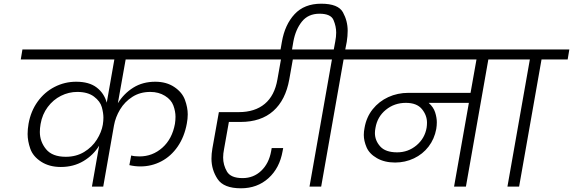

<svg xmlns="http://www.w3.org/2000/svg" viewBox="-20 -1007 3092 1036"><path d="M658 -686 616 -450Q648 -502 699 -534Q750 -566 818 -566Q878 -566 920.5 -537.5Q963 -509 978 -468Q993 -427 993 -390Q993 -366 988 -340Q975 -269 939 -216.5Q903 -164 850.5 -136.5Q798 -109 738 -109Q707 -109 678 -116L688 -168Q705 -163 733 -163Q803 -163 856 -210Q909 -257 924 -339Q927 -359 927 -377Q927 -406 915.5 -437.5Q904 -469 870 -490Q836 -511 791 -511Q736 -511 694.5 -484.5Q653 -458 628 -416.5Q603 -375 595 -330L537 0H476L515 -221Q484 -170 430.5 -138Q377 -106 308 -106Q246 -106 202 -134.5Q158 -163 143.5 -204.5Q129 -246 129 -284Q129 -310 134 -339Q146 -407 183 -458.5Q220 -510 274.5 -538Q329 -566 391 -566Q461 -566 501.5 -535Q542 -504 556 -453L597 -686H92L101 -740H1161L1152 -686ZM335 -161Q391 -161 434 -187Q477 -213 502.5 -253.5Q528 -294 535 -335V-336Q538 -355 538 -372Q538 -397 529.5 -428.5Q521 -460 487.5 -485.5Q454 -511 397 -511Q351 -511 309 -490Q267 -469 237.5 -429.5Q208 -390 199 -338Q195 -315 195 -295Q195 -243 228.5 -202Q262 -161 335 -161Z M1215 -349 1189 -203Q1184 -178 1184 -157Q1184 -117 1204.5 -81.5Q1225 -46 1289 -46Q1348 -46 1389.5 -85.5Q1431 -125 1443 -191L1446 -208H1508L1505 -192Q1489 -100 1428.5 -45.5Q1368 9 1280 9Q1187 9 1154 -41Q1121 -91 1121 -151Q1121 -177 1126 -206L1161 -402H1268Q1355 -402 1408.5 -446.5Q1462 -491 1477 -579L1496 -686H1094L1103 -740H1697L1688 -686H1560L1541 -579Q1521 -467 1454.5 -408Q1388 -349 1278 -349Z M1984 -740 1975 -686H1834L1713 0H1650L1771 -686H1630L1639 -740H1781L1789 -783Q1794 -809 1794 -831Q1794 -865 1779.5 -899Q1765 -933 1704 -933Q1643 -933 1609 -890.5Q1575 -848 1563 -783L1553 -724H1491L1501 -781Q1517 -874 1569.5 -930.5Q1622 -987 1713 -987Q1805 -987 1830.5 -940.5Q1856 -894 1856 -841Q1856 -813 1851 -781L1843 -740Z M2756 -686H2615L2494 0H2430L2510 -452H2293Q2319 -429 2328 -400.5Q2337 -372 2337 -347Q2337 -330 2334 -311Q2324 -257 2292.5 -216Q2261 -175 2213.5 -152.5Q2166 -130 2112 -130Q2055 -130 2014 -153.5Q1973 -177 1958 -212Q1943 -247 1943 -279Q1943 -297 1947 -317Q1957 -375 1991 -417.5Q2025 -460 2075 -483Q2125 -506 2184 -506H2519L2551 -686H1917L1926 -740H2765ZM2123 -185Q2182 -185 2227 -222.5Q2272 -260 2282 -318Q2284 -332 2284 -345Q2284 -385 2256.5 -418.5Q2229 -452 2170 -452Q2108 -452 2062 -414.5Q2016 -377 2006 -317Q2003 -302 2003 -289Q2003 -249 2031.5 -217Q2060 -185 2123 -185Z M2718 0 2839 -686H2698L2707 -740H3052L3043 -686H2902L2781 0Z"/></svg>

Font: Fz Poppins Light
Style: Italic
Weight: 300
Italic angle: -10°
Designer: Ninad Kale (Devanagari), Jonny Pinhorn (Latin)
Foundry: Indian Type Foundry
Version: Vit hóa bi Vntype.Com & FontZin.Com